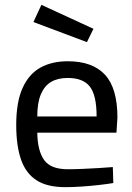

<svg xmlns="http://www.w3.org/2000/svg" viewBox="-20 -763 547 793"><path d="M250 10Q174 10 130 -19Q86 -48 66.5 -105Q47 -162 47 -247Q47 -341 73 -399Q99 -457 146.5 -483.5Q194 -510 260 -510Q362 -510 413.5 -454.5Q465 -399 465 -277L461 -215H134Q135 -141 162 -102.5Q189 -64 260 -64Q288 -64 322 -65.5Q356 -67 389.5 -69Q423 -71 446 -73L448 -7Q424 -3 389 1Q354 5 317.5 7.5Q281 10 250 10ZM134 -282H379Q379 -370 351 -405.5Q323 -441 260 -441Q219 -441 191.5 -425Q164 -409 149 -374Q134 -339 134 -282ZM339 -589 118 -672 151 -743 366 -644Z"/></svg>

Font: Cairo Play Medium
Style: Regular
Weight: 500
Version: Version 3.119